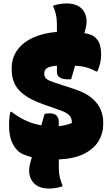

<svg xmlns="http://www.w3.org/2000/svg" viewBox="-20 -905 640 1120"><path d="M240 -240Q246 -242 252.5 -243Q259 -244 269 -244Q298 -244 310.5 -230Q323 -216 323 -193V-169Q344 -171 363.5 -176Q383 -181 399 -187V-191Q399 -217 384 -232.5Q369 -248 336 -260L237 -295Q160 -322 119 -353.5Q78 -385 63 -421.5Q48 -458 48 -500V-505Q48 -569 82.5 -615Q117 -661 176.5 -687Q236 -713 312 -719V-763Q312 -796 306 -821.5Q300 -847 289 -871Q306 -878 329.5 -881.5Q353 -885 367 -885Q438 -885 467.5 -841.5Q497 -798 477 -729Q475 -721 472 -712Q519 -704 537 -685Q557 -666 563.5 -641Q570 -616 570 -588Q570 -561 564.5 -537.5Q559 -514 548 -488H542Q512 -504 483 -512Q454 -520 418 -522Q412 -502 406.5 -482Q401 -462 395 -443Q379 -441 361 -443Q339 -446 325.5 -455Q312 -464 312 -488V-522Q268 -518 253 -507Q238 -496 238 -478V-474Q238 -455 251.5 -444.5Q265 -434 299 -423L409 -387Q478 -365 515.5 -333Q553 -301 567.5 -265Q582 -229 582 -193V-180Q582 -127 555 -82Q528 -37 471 -8Q414 21 323 25V73Q323 106 329.5 131.5Q336 157 346 181Q328 188 305 191.5Q282 195 268 195Q198 195 168 152Q138 109 158 39Q162 26 166 12Q138 5 116.5 -4.5Q95 -14 82 -27Q57 -53 45 -87.5Q33 -122 33 -175Q33 -227 41 -253H47Q84 -224 126.5 -203.5Q169 -183 221 -174Q226 -191 230.5 -207.5Q235 -224 240 -240Z"/></svg>

Font: Recursive Sn Csl St XBk
Style: Regular
Weight: 1000
Version: Version 1.079;hotconv 1.0.112;makeotfexe 2.5.65598; ttfautoh